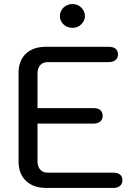

<svg xmlns="http://www.w3.org/2000/svg" viewBox="-20 -932 679 952"><path d="M72 -132V-571Q72 -631 108 -665.5Q144 -700 208 -700H518Q565 -700 565 -661Q565 -644 552.5 -634Q540 -624 518 -624H216Q193 -624 179.5 -609Q166 -594 166 -569V-396H442Q489 -396 489 -357Q489 -339 476.5 -329Q464 -319 442 -319H166V-131Q166 -106 179.5 -91Q193 -76 216 -76H540Q563 -76 575 -66.5Q587 -57 587 -38Q587 -20 574.5 -10Q562 0 540 0H211Q146 0 109 -35Q72 -70 72 -132ZM277 -852Q277 -877 295 -894.5Q313 -912 340 -912Q365 -912 383 -894.5Q401 -877 401 -852Q401 -829 383 -811.5Q365 -794 340 -794Q313 -794 295 -811Q277 -828 277 -852Z"/></svg>

Font: Kodchasan Medium
Style: Regular
Weight: 500
Designer: Katatrad Aksorn Co.,Ltd.
Foundry: Cadson Demak Co.,Ltd.
Version: Version 1.000; ttfautohint (v1.6)